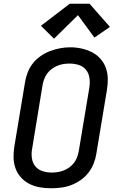

<svg xmlns="http://www.w3.org/2000/svg" viewBox="-20 -999 640 1027"><path d="M254 8Q223 8 193.5 3Q164 -2 138 -15Q112 -28 92.5 -49.5Q73 -71 63 -98.5Q53 -126 52.5 -156.5Q52 -187 57 -217L114 -560Q118 -586 128.5 -612.5Q139 -639 156.5 -661Q174 -683 198 -699.5Q222 -716 248.5 -726Q275 -736 302 -741Q329 -746 356 -746Q387 -746 416 -739.5Q445 -733 471 -720Q497 -707 516.5 -685.5Q536 -664 546 -636.5Q556 -609 556.5 -578.5Q557 -548 552 -518L495 -175Q491 -149 480.5 -123Q470 -97 452.5 -74.5Q435 -52 411 -35.5Q387 -19 361 -9Q335 1 307.5 4.5Q280 8 254 8ZM256 -76Q272 -76 288.5 -78.5Q305 -81 320.5 -87Q336 -93 350.5 -103.5Q365 -114 375.5 -127.5Q386 -141 392 -157Q398 -173 401 -189L458 -531Q462 -557 458.5 -582Q455 -607 440 -625.5Q425 -644 401.5 -651.5Q378 -659 352 -659Q336 -659 319.5 -656.5Q303 -654 287.5 -647.5Q272 -641 258 -631Q244 -621 233.5 -607Q223 -593 217 -577.5Q211 -562 208 -546L152 -204Q147 -179 150.5 -153.5Q154 -128 168.5 -110Q183 -92 206.5 -84Q230 -76 256 -76ZM269 -792 199 -861 353 -979H459L568 -855L485 -798L397 -918Z"/></svg>

Font: Iosevka Curly MdExObl
Style: Regular
Weight: 500
Width: 7
Italic angle: -9°
Monospace: yes
Designer: Belleve Invis
Foundry: Belleve Invis
Version: Version 11.1.0; ttfautohint (v1.8.3)